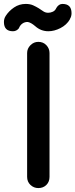

<svg xmlns="http://www.w3.org/2000/svg" viewBox="-89 -948 384 977"><path d="M42 -928Q64 -928 79.5 -921Q95 -914 108 -906L132 -890Q143 -883 156 -883Q168 -883 180 -888.5Q192 -894 198 -908Q210 -928 229 -928Q275 -928 275 -881Q275 -873 273 -865.5Q271 -858 266 -850H267Q250 -821 218.5 -805Q187 -789 157 -789Q119 -789 90 -815Q69 -833 53 -836Q38 -837 25.5 -828.5Q13 -820 7 -804Q-5 -789 -23 -789Q-69 -789 -69 -836Q-69 -844 -67 -851.5Q-65 -859 -60 -867Q-44 -892 -17.5 -910Q9 -928 42 -928ZM49 -678Q49 -701 66 -718Q83 -735 106 -735Q131 -735 147 -718Q163 -701 163 -678V-48Q163 -23 147 -7Q131 9 106 9Q83 9 66 -7Q49 -23 49 -48Z"/></svg>

Font: VDS
Style: Bold
Weight: 700
Designer: artmaker
Foundry: artmaker
Version: Version 1.000 2009 initial release